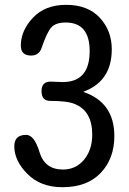

<svg xmlns="http://www.w3.org/2000/svg" viewBox="-20 -783 540 806"><path d="M329.1 -397.5Q460 -353.5 460 -211.9Q460 -117.2 402.8 -57.1Q345.7 2.9 242.2 2.9Q150.4 2.9 95.2 -52.7Q40 -108.4 40 -168.9Q40 -216.8 89.8 -216.8Q124 -216.8 146 -144Q168 -71.3 244.1 -71.3Q298.8 -71.3 333 -112.8Q367.2 -154.3 367.2 -217.8Q367.2 -317.4 293 -346.7Q263.7 -359.4 191.4 -359.4Q154.3 -359.4 154.3 -400.4Q154.3 -440.4 192.4 -440.4L243.2 -438.5Q356.4 -438.5 356.4 -568.4Q356.4 -688.5 255.9 -688.5Q214.8 -688.5 196.3 -668.9Q177.7 -649.4 154.3 -581.1Q143.6 -549.8 110.4 -549.8Q67.4 -549.8 67.4 -591.8Q67.4 -654.3 118.2 -708.5Q168.9 -762.7 257.8 -762.7Q348.6 -762.7 398.9 -708.5Q449.2 -654.3 449.2 -576.2Q449.2 -446.3 338.9 -401.4Z"/></svg>

Font: MotoyaLMaru
Style: W3 mono
Weight: 400
Version: Version 1.01